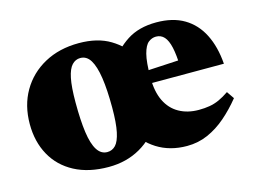

<svg xmlns="http://www.w3.org/2000/svg" viewBox="-72 -580 948 715"><g transform="rotate(-15 402.0 -223.0)"><path d="M276.5 -40Q295.5 -40 308.8 -54Q322 -68 329.2 -102Q336.5 -136 336.5 -195.5Q336.5 -264.5 329.5 -310.8Q322.5 -357 308 -380.8Q293.5 -404.5 269 -404.5Q250.5 -404.5 237 -390.2Q223.5 -376 216.5 -342.2Q209.5 -308.5 209.5 -249Q209.5 -180 216 -133.5Q222.5 -87 237.5 -63.5Q252.5 -40 276.5 -40ZM476.5 -103Q443.5 -46.5 389.8 -15.8Q336 15 267.5 15Q191 15 136.2 -14Q81.5 -43 52.8 -95Q24 -147 24 -215Q24 -287 56 -342Q88 -397 145.2 -428.2Q202.5 -459.5 278 -459.5Q350 -459.5 398.5 -430.2Q447 -401 477.5 -352H387.5Q417 -399.5 463 -429.5Q509 -459.5 576.5 -459.5Q640 -459.5 683.5 -433.8Q727 -408 751.2 -360Q775.5 -312 780.5 -245.5H457.5V-292.5L705.5 -306L620.5 -275.5Q619 -322.5 612.5 -351.8Q606 -381 593.5 -394.8Q581 -408.5 562 -408.5Q546 -408.5 532.5 -397.8Q519 -387 511 -356.5Q503 -326 503 -266Q503 -212 520.5 -176Q538 -140 570.5 -121.8Q603 -103.5 646.5 -103.5Q669 -103.5 688 -106.8Q707 -110 725.2 -118.2Q743.5 -126.5 764 -140.5L783.5 -112Q754 -75.5 720.8 -46.8Q687.5 -18 650 -1.5Q612.5 15 569.5 15Q503.5 15 454 -16.2Q404.5 -47.5 375.5 -103Z"/></g></svg>

Font: Newsreader 24pt ExtraBold
Style: Regular
Weight: 800
Designer: Hugues Gentile
Foundry: Production Type
Version: Version 1.003